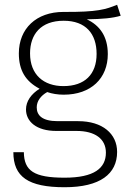

<svg xmlns="http://www.w3.org/2000/svg" viewBox="-20 -582 541 805"><path d="M471 -562C424 -543 390 -531 246 -532C132 -532 59 -462 59 -358C59 -287 87 -241 146 -210C111 -188 89 -158 89 -123C89 -73 132 -33 216 -33H301C378 -33 424 0 424 58C424 123 375 163 251 163C122 163 81 134 80 56H36C36 159 98 203 251 203C400 203 471 147 471 55C471 -21 410 -74 308 -74H222C156 -74 134 -99 134 -132C134 -158 151 -181 178 -196C198 -189 222 -185 247 -185C362 -185 432 -254 432 -355C432 -431 397 -476 344 -501C409 -502 453 -506 486 -516ZM247 -495C340 -495 385 -440 385 -356C385 -270 335 -221 246 -221C163 -221 106 -269 106 -358C106 -438 151 -495 247 -495Z"/></svg>

Font: Fira Sans ExtraLight
Style: Regular
Weight: 200
Designer: bBox Type GmbH & Carrois Corporate GbR & Edenspiekermann AG
Foundry: bBox Type GmbH & Carrois Corporate GbR & Edenspiekermann AG
Version: Version 4.300;PS 004.300;hotconv 1.0.88;makeotf.lib2.5.64775